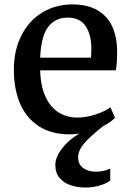

<svg xmlns="http://www.w3.org/2000/svg" viewBox="-20 -590 583 859"><path d="M304.2 -570.3Q397.9 -570.3 449.2 -519Q500.5 -467.8 503.9 -371.1V-353.5Q503.9 -302.2 498 -275.4H159.7Q161.6 -203.6 184.1 -156.2Q206.5 -108.9 243.2 -86.4Q279.8 -64 325.7 -64Q365.7 -64 408 -77.9Q450.2 -91.8 474.1 -109.9L494.6 -63Q474.6 -42.5 440.9 -25.4Q380.4 22.9 355 53.5Q329.6 84 329.6 113.3Q329.6 145.5 352.3 161.9Q375 178.2 409.7 178.2Q441.9 178.2 473.1 164.6V217.8Q453.6 232.4 423.6 240.7Q393.6 249 362.8 249Q327.1 249 296.4 238.8Q265.6 228.5 246.6 206.1Q227.5 183.6 227.5 148.4Q227.5 113.8 257.3 74.5Q287.1 35.2 334.5 7.8Q309.6 11.2 292.5 11.2Q210.4 11.2 154.1 -25.1Q97.7 -61.5 69.8 -126.7Q42 -191.9 42 -278.8Q42 -364.7 75.7 -431.2Q109.4 -497.6 168.9 -533.9Q228.5 -570.3 304.2 -570.3ZM386.7 -332Q388.7 -349.6 388.7 -374Q388.2 -436 362.8 -473.6Q337.4 -511.2 282.7 -511.2Q228 -511.2 196 -470.5Q164.1 -429.7 159.7 -332Z"/></svg>

Font: Merriweather
Style: Regular
Weight: 400
Designer: Eben Sorkin
Foundry: Eben Sorkin
Version: Version 1.584; ttfautohint (v1.6)